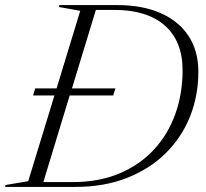

<svg xmlns="http://www.w3.org/2000/svg" viewBox="-60 -735 810 755"><path d="M70 -359.5 78.5 -387.5H162.5L255.5 -692.5L171.5 -707.5L173.5 -715H401.5Q499 -715 570.5 -684Q642 -653 681 -594.2Q720 -535.5 720 -452.5Q720 -360 687.8 -278.2Q655.5 -196.5 593 -134Q530.5 -71.5 440.5 -35.8Q350.5 0 235.5 0H-40L-38 -7.5L51 -22.5L154 -359.5ZM225.5 -19Q329 -19 409.2 -52.8Q489.5 -86.5 545 -146.5Q600.5 -206.5 629.2 -286.2Q658 -366 658 -459Q658 -572.5 588.5 -634.2Q519 -696 390 -696H317L223 -387.5H394L385 -359.5H214L110.5 -19Z"/></svg>

Font: Newsreader 72pt Light
Style: Italic
Weight: 300
Italic angle: -17°
Designer: Hugues Gentile
Foundry: Production Type
Version: Version 1.003; ttfautohint (v1.8.3)